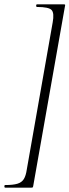

<svg xmlns="http://www.w3.org/2000/svg" viewBox="-43 -745 319 882"><path d="M250 -725Q255 -725 256 -723.5Q257 -722 255 -714L110 107Q109 114 107.5 115.5Q106 117 101 117Q70 117 35.5 117Q1 117 -19 117Q-23 117 -23 111Q-23 105 -19 105Q17 105 37 99Q57 93 66.5 77.5Q76 62 80 34L199 -642Q207 -685 194 -699Q181 -713 127 -713Q123 -713 123 -719Q123 -725 127 -725Q147 -725 182.5 -725Q218 -725 250 -725Z"/></svg>

Font: Cormorant Garamond Light
Style: Italic
Weight: 300
Italic angle: -10°
Designer: Christian Thalmann (Catharsis Fonts)
Foundry: Catharsis Fonts
Version: Version 4.001